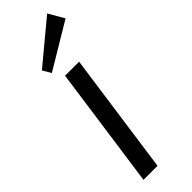

<svg xmlns="http://www.w3.org/2000/svg" viewBox="-262 -790 803 803"><g transform="rotate(-45 139.5 -388.5)"><path d="M191 -540 115 0H32L108 -540ZM279 -708 77 -587 55 -624 239 -777Z"/></g></svg>

Font: Pathway Extreme Condensed
Style: Italic
Weight: 400
Width: 3
Italic angle: -8°
Version: Version 1.001;gftools[0.9.26]